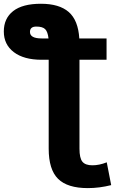

<svg xmlns="http://www.w3.org/2000/svg" viewBox="-24 -760 642 1011"><path d="M393.6 -557.6H537.1V-445.3H394.5V22.5Q394.5 73.2 410.2 91.8Q425.8 110.4 462.4 110.4Q499 110.4 538.1 94.7L561.5 214.8Q499 230.5 438.5 230.5Q331.1 230.5 281.7 181.6Q232.4 132.8 232.4 22.5V-445.3H195.3Q101.6 -445.3 48.8 -485.4Q-3.9 -525.4 -3.9 -594.2Q-3.9 -663.1 45.4 -701.7Q94.7 -740.2 191.4 -740.2Q288.1 -740.2 337.9 -696.8Q387.7 -653.3 393.6 -557.6ZM133.8 -591.8Q133.8 -557.6 195.3 -557.6H231.4Q227.5 -592.8 213.9 -606.4Q200.2 -620.1 167 -620.1Q133.8 -620.1 133.8 -591.8Z"/></svg>

Font: GenEi M Gothic v2 Heavy
Style: Regular
Weight: 800
Version: Version 2.0